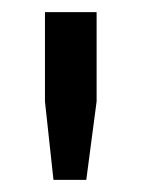

<svg xmlns="http://www.w3.org/2000/svg" viewBox="-20 -706 236 316"><path d="M68 -410 54 -539V-686H139V-539L122 -410Z"/></svg>

Font: Archivo SemiCondensed
Style: Regular
Weight: 400
Width: 4
Designer: Hector Gatti
Foundry: Omnibus-Type
Version: Version 2.001